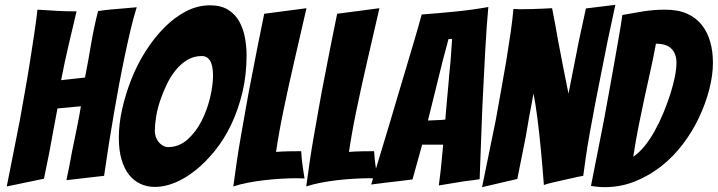

<svg xmlns="http://www.w3.org/2000/svg" viewBox="-20 -770 2972 795"><path d="M8 2Q36 -138 62 -271Q72 -328 83 -389.5Q94 -451 103.5 -511Q113 -571 121.5 -627.5Q130 -684 135 -730Q158 -729 177.5 -727.5Q197 -726 216 -725Q235 -724 254.5 -723.5Q274 -723 297 -723Q280 -652 263.5 -581Q247 -510 233 -438L332 -449Q346 -520 357 -586.5Q368 -653 386 -724Q409 -728 437 -730.5Q465 -733 489 -735Q513 -737 529.5 -738.5Q546 -740 546 -740Q532 -695 519.5 -641.5Q507 -588 495 -530.5Q483 -473 472 -414Q461 -355 452 -302Q430 -175 411 -42L255 -24Q268 -84 278 -141Q288 -189 298.5 -241Q309 -293 315 -330L218 -321Q211 -283 201.5 -233Q192 -183 184 -138Q173 -84 162 -30Z M622 4Q589 4 562 -8.5Q535 -21 515 -45.5Q495 -70 483.5 -108.5Q472 -147 472 -201Q472 -257 486 -319Q500 -381 524 -442Q548 -503 583 -558Q618 -613 660 -655.5Q702 -698 750 -723Q798 -748 850 -748Q895 -748 924.5 -729.5Q954 -711 970.5 -681.5Q987 -652 994 -615Q1001 -578 1001 -541Q1001 -459 983.5 -386.5Q966 -314 937 -253.5Q908 -193 869.5 -145.5Q831 -98 789 -64.5Q747 -31 704 -13.5Q661 4 622 4ZM676 -161Q721 -161 756 -192Q791 -223 814 -268Q837 -313 849.5 -364Q862 -415 862 -457Q862 -469 860.5 -483Q859 -497 854.5 -509Q850 -521 840.5 -529.5Q831 -538 815 -538Q783 -538 756 -522Q729 -506 707.5 -479.5Q686 -453 670 -419.5Q654 -386 642.5 -351.5Q631 -317 626 -284Q621 -251 621 -227Q621 -216 625 -204Q629 -192 636 -183Q643 -174 653.5 -167.5Q664 -161 676 -161Z M946 2Q952 -43 960 -98Q968 -153 978.5 -212Q989 -271 999.5 -331Q1010 -391 1021 -446Q1046 -577 1074 -713L1249 -736Q1222 -620 1197 -510Q1186 -463 1175 -412.5Q1164 -362 1154 -314Q1144 -266 1136 -221Q1128 -176 1123 -141Q1148 -143 1176.5 -143.5Q1205 -144 1227 -144Q1228 -125 1230 -106.5Q1232 -88 1234.5 -73Q1237 -58 1238.5 -46.5Q1240 -35 1241 -31Q1233 -31 1225.5 -31.5Q1218 -32 1210 -32Q1179 -32 1144.5 -30Q1110 -28 1075 -24Q1040 -20 1006.5 -13.5Q973 -7 946 2Z M1248 2Q1254 -43 1262 -98Q1270 -153 1280.5 -212Q1291 -271 1301.5 -331Q1312 -391 1323 -446Q1348 -577 1376 -713L1551 -736Q1524 -620 1499 -510Q1488 -463 1477 -412.5Q1466 -362 1456 -314Q1446 -266 1438 -221Q1430 -176 1425 -141Q1450 -143 1478.5 -143.5Q1507 -144 1529 -144Q1530 -125 1532 -106.5Q1534 -88 1536.5 -73Q1539 -58 1540.5 -46.5Q1542 -35 1543 -31Q1535 -31 1527.5 -31.5Q1520 -32 1512 -32Q1481 -32 1446.5 -30Q1412 -28 1377 -24Q1342 -20 1308.5 -13.5Q1275 -7 1248 2Z M1797 -2Q1801 -35 1805 -67Q1808 -95 1810.5 -123Q1813 -151 1815 -171H1728L1688 -27Q1666 -24 1636 -20.5Q1606 -17 1580 -14Q1548 -10 1517 -6Q1557 -139 1596 -268Q1612 -322 1629.5 -381Q1647 -440 1664.5 -498.5Q1682 -557 1698 -611Q1714 -665 1726 -710Q1794 -715 1864.5 -722Q1935 -729 2002 -741Q1999 -709 1995.5 -661.5Q1992 -614 1989 -558Q1986 -502 1983 -441Q1980 -380 1977 -321Q1972 -183 1966 -28Q1936 -23 1906 -20Q1881 -16 1851 -11Q1821 -6 1797 -2ZM1752 -271Q1756 -271 1766.5 -271.5Q1777 -272 1788.5 -272.5Q1800 -273 1810 -273.5Q1820 -274 1824 -275Q1824 -281 1825.5 -295.5Q1827 -310 1828.5 -328.5Q1830 -347 1832 -369Q1834 -391 1836 -412Q1840 -463 1846 -522L1852 -609L1837 -608L1814 -522Z M1976 5Q2006 -139 2033 -274Q2043 -332 2054.5 -394Q2066 -456 2076 -516.5Q2086 -577 2094 -632.5Q2102 -688 2106 -733Q2119 -732 2128 -732Q2137 -732 2149 -732Q2163 -732 2183 -732.5Q2203 -733 2223 -734Q2243 -735 2266 -736Q2280 -666 2291 -601Q2302 -544 2313.5 -484Q2325 -424 2334 -382Q2338 -402 2343 -428.5Q2348 -455 2354 -484Q2360 -513 2365.5 -542.5Q2371 -572 2377 -601Q2391 -666 2406 -735L2528 -750Q2494 -597 2468 -460Q2456 -401 2444.5 -340.5Q2433 -280 2423 -224.5Q2413 -169 2406 -121.5Q2399 -74 2395 -42Q2392 -42 2371.5 -37.5Q2351 -33 2324.5 -27Q2298 -21 2271.5 -15Q2245 -9 2232 -4Q2226 -84 2219 -156Q2216 -187 2212.5 -219.5Q2209 -252 2205 -282Q2201 -312 2197 -338Q2193 -364 2189 -383Q2186 -364 2181 -339Q2176 -314 2171 -286Q2166 -258 2161 -227.5Q2156 -197 2150 -169Q2137 -102 2122 -29Z M2483 5Q2469 5 2455 3.5Q2441 2 2427 0Q2454 -138 2480 -269Q2490 -324 2501 -383.5Q2512 -443 2522 -501Q2532 -559 2541.5 -612Q2551 -665 2557 -708Q2600 -716 2644 -723Q2688 -730 2734 -730Q2788 -730 2825.5 -713Q2863 -696 2886.5 -666Q2910 -636 2921 -596Q2932 -556 2932 -511Q2932 -459 2917 -400.5Q2902 -342 2875 -284.5Q2848 -227 2808.5 -174.5Q2769 -122 2719 -82.5Q2669 -43 2609.5 -19Q2550 5 2483 5ZM2602 -121Q2626 -137 2648.5 -164.5Q2671 -192 2691 -228Q2711 -264 2727.5 -304Q2744 -344 2756 -382Q2768 -420 2774.5 -453Q2781 -486 2781 -510Q2781 -547 2760.5 -568Q2740 -589 2696 -589Q2685 -530 2673 -476Q2661 -422 2649 -367Q2637 -312 2625 -252Q2613 -192 2602 -121Z"/></svg>

Font: Bangers
Style: Regular
Weight: 400
Designer: vernon adams
Foundry: Vernon Adams
Version: Version 2.000